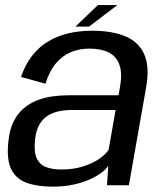

<svg xmlns="http://www.w3.org/2000/svg" viewBox="-20 -717 632 743"><path d="M184.2 5.3Q227.7 5.3 263.3 -2.4Q298.9 -10.1 326.4 -22.4Q353.8 -34.6 372.2 -48.5Q390.5 -62.3 399 -75.2L394 0H478.7L545.2 -377.2Q559.6 -457 538.8 -505.4Q517.9 -553.9 466.2 -576Q414.5 -598.1 335.4 -598.1Q288.4 -598.1 246.2 -588.4Q203.9 -578.6 168.1 -557.7Q132.3 -536.7 105.2 -502.5Q78.1 -468.4 61.4 -419.3L155.8 -393.1Q171.3 -442.3 196.6 -472.1Q221.8 -501.9 254.7 -515.4Q287.6 -528.9 325.9 -528.9Q370.9 -528.9 400.5 -514.1Q430.2 -499.2 442 -466.8Q453.8 -434.4 444.6 -381.8L438.6 -348.3H244.9Q213.6 -348.3 181.8 -343.8Q150 -339.3 121.2 -327.7Q92.5 -316 69.3 -295.6Q46.1 -275.3 31.1 -243.5Q16.1 -211.7 12.1 -166.6Q5.2 -98.1 24.1 -60.9Q43 -23.7 84.2 -9.2Q125.3 5.3 184.2 5.3ZM217.1 -61.1Q183.4 -61.1 158.7 -70.2Q134 -79.4 122.4 -103.8Q110.8 -128.2 115.4 -174.1Q118.8 -210.9 131.9 -234Q145 -257.1 165 -269.5Q184.9 -281.9 208.9 -286.6Q232.8 -291.4 258.2 -291.4H427.4L400.2 -136.8Q387.7 -118.4 361.9 -101Q336.1 -83.5 299.4 -72.3Q262.7 -61.1 217.1 -61.1ZM271.8 -614H324.4L434 -697.3H358.9Z"/></svg>

Font: Anybody Thin
Style: Italic
Weight: 100
Italic angle: -10°
Designer: Tyler Finck
Foundry: Etcetera Type Company
Version: Version 1.114;gftools[0.9.25]